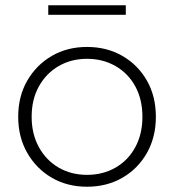

<svg xmlns="http://www.w3.org/2000/svg" viewBox="-20 -704 660 728"><path d="M310 4Q235 4 176.5 -30Q118 -64 83.5 -124Q49 -184 49 -261Q49 -339 83.5 -398.5Q118 -458 176.5 -492Q235 -526 310 -526Q385 -526 444 -492Q503 -458 537 -398.5Q571 -339 571 -261Q571 -184 537 -124Q503 -64 444 -30Q385 4 310 4ZM310 -41Q370 -41 418 -68.5Q466 -96 493 -146Q520 -196 520 -261Q520 -327 493 -376.5Q466 -426 418 -453.5Q370 -481 310 -481Q250 -481 202.5 -453.5Q155 -426 127.5 -376.5Q100 -327 100 -261Q100 -196 127.5 -146Q155 -96 202.5 -68.5Q250 -41 310 -41ZM163 -648V-684H457V-648Z"/></svg>

Font: Modern
Style: Regular
Weight: 300
Designer: Julieta Ulanovsky
Foundry: Julieta Ulanovsky
Version: Version 8.000